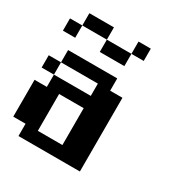

<svg xmlns="http://www.w3.org/2000/svg" viewBox="-150 -735 800 846"><g transform="rotate(30 250.0 -312.5)"><path d="M187.5 -625H62.5V-562.5H187.5ZM375 -562.5V-625H312.5V-562.5ZM62.5 -500V-562.5H0V-500ZM187.5 -562.5V-500H312.5V-562.5ZM375 0V-375H312.5V-437.5H62.5V-375H0V-312.5H62.5V-250H0V-62.5H62.5V0ZM250 -312.5H62.5V-375H250ZM125 -62.5V-250H250V-62.5Z"/></g></svg>

Font: Chicago Kare
Style: Regular
Weight: 400
Designer: Duane King
Version: Version 1.001;hotconv 1.0.109;makeotfexe 2.5.65596